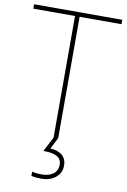

<svg xmlns="http://www.w3.org/2000/svg" viewBox="-102 -774 709 1074"><g transform="rotate(10 252.5 -237.0)"><path d="M239 0V-689H2V-714H503V-689H265V0ZM211 240Q176 240 154 234V210Q174 216 211 216Q250 216 274.5 197.5Q299 179 299 146Q299 114 274 99.5Q249 85 196 85L240 0H265L232 65Q276 67 300 88Q324 109 324 145Q324 188 292 214Q260 240 211 240Z"/></g></svg>

Font: Noto Sans UI Thin
Style: Regular
Weight: 250
Designer: Monotype Design Team
Foundry: Monotype Imaging Inc.
Version: Version 1.001